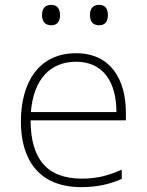

<svg xmlns="http://www.w3.org/2000/svg" viewBox="-20 -759 603 790"><path d="M388 -655C415 -655 424 -674 424 -697C424 -721 414 -739 388 -739C360 -739 350 -721 350 -697C350 -672 361 -655 388 -655ZM191 -655C218 -655 227 -674 227 -697C227 -721 217 -739 191 -739C163 -739 153 -721 153 -697C153 -672 164 -655 191 -655ZM315 11C375 11 431 0 481 -23V-61C428 -37 379 -24 317 -24C171 -24 106 -108 106 -264H498V-294C498 -433 435 -540 293 -540C139 -540 66 -419 66 -259C66 -99 142 11 315 11ZM107 -298C118 -433 187 -505 293 -505C405 -505 459 -421 459 -298Z"/></svg>

Font: Noto Sans Mono SemiCondensed ExtraLight
Style: Regular
Weight: 200
Width: 4
Designer: Monotype Design Team
Foundry: Monotype Imaging Inc.
Version: Version 2.014